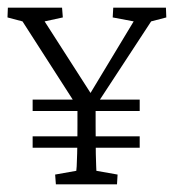

<svg xmlns="http://www.w3.org/2000/svg" viewBox="-21 -480 454 500"><path d="M64 -190.9V-220.7H342.8V-190.9ZM64 -95.2V-125H342.8V-95.2ZM372.6 -424.3 215.3 -184.1 228 -224.6V-152.3Q228 -103.5 228.5 -79.3Q229 -55.2 229.5 -46.6Q230 -38.1 230 -35.2L285.2 -25.4L283.7 0H124.5L122.6 -25.4L177.7 -35.2Q178.2 -38.1 178.7 -46.6Q179.2 -55.2 179.9 -79.3Q180.7 -103.5 180.7 -152.3V-224.6L191.9 -184.1L37.6 -424.3L-1.5 -434.6L-0.5 -460H140.6L142.6 -434.6L95.2 -424.3L218.3 -232.4H211.4L327.1 -424.3L272.5 -434.6L273.9 -460H411.1L412.1 -434.6Z"/></svg>

Font: Lateef ExtraLight
Style: Regular
Weight: 200
Designer: SIL International
Foundry: SIL International
Version: Version 4.200